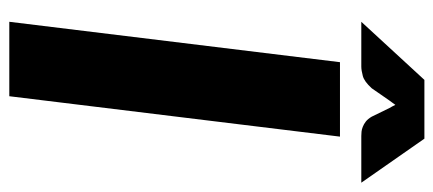

<svg xmlns="http://www.w3.org/2000/svg" viewBox="-286 -668 954 423"><g transform="rotate(90 191.5 -457.0)"><path d="M192.5 0H28.5L117.5 -728.5H281.5ZM383 -775.5H280Q275.5 -775.5 270.5 -776Q265.5 -776.5 259.8 -778.8Q254 -781 248.2 -785.5Q242.5 -790 237.5 -798.5L218.5 -837.5Q216.5 -841 214.8 -844Q213 -847 211.5 -850.5Q209 -847 206.8 -844Q204.5 -841 202 -837.5L175 -798.5Q160 -782 147.8 -778.8Q135.5 -775.5 127 -775.5H28.5L156.5 -914.5H286Z"/></g></svg>

Font: Lato ExtraBold
Style: Italic
Weight: 800
Italic angle: -7°
Designer: Lukasz Dziedzic with Adam Twardoch and Botio Nikoltchev
Foundry: tyPoland Lukasz Dziedzic
Version: Version 2.015; 2015-08-06; http://www.latofonts.com/